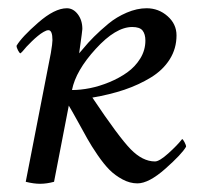

<svg xmlns="http://www.w3.org/2000/svg" viewBox="-20 -445 511 470"><path d="M104.5 -315.4Q108.4 -338.9 108.4 -346.7Q108.4 -371.1 98.6 -371.1Q93.8 -371.1 86.7 -366.9Q79.6 -362.8 72.5 -356.9Q65.4 -351.1 57.9 -343.8Q50.3 -336.4 44.9 -330.6Q39.6 -324.7 35.2 -319.3L30.3 -314.5Q27.8 -314.5 24.2 -321.5Q20.5 -328.6 20.5 -333Q33.2 -354.5 73.5 -389.6Q113.8 -424.8 143.6 -424.8Q159.2 -424.8 170.4 -410.2Q181.6 -395.5 181.6 -374Q181.6 -370.1 174.8 -322.3L173.8 -314.5L184.6 -327.1Q194.8 -339.8 210.2 -355.2Q225.6 -370.6 245.4 -387Q265.1 -403.3 290.3 -414.1Q315.4 -424.8 338.9 -424.8Q368.2 -424.8 390.1 -405.5Q412.1 -386.2 412.1 -358.4Q412.1 -326.2 395.5 -299.8Q378.9 -273.4 349.4 -255.4Q319.8 -237.3 284.4 -225.3Q249 -213.4 206.1 -206.1Q270.5 -109.9 299.8 -79.8Q329.1 -49.8 359.4 -49.8Q370.1 -49.8 392.1 -69.6Q414.1 -89.4 425.8 -104.5Q427.7 -104.5 431.6 -97.2Q435.5 -89.8 435.5 -85.9Q425.3 -67.9 384.8 -32Q344.2 3.9 316.4 3.9Q297.9 3.9 279.8 -5.9Q261.7 -15.6 248 -29.3Q234.4 -43 219 -65.4Q203.6 -87.9 193.8 -105.5Q184.1 -123 169.9 -148.7Q155.8 -174.3 148.4 -186.5L112.3 0Q94.2 4.9 78.1 4.9Q62.5 4.9 43 0ZM303.7 -378.9Q263.2 -378.9 214.4 -325.4Q165.5 -272 156.2 -224.6Q176.8 -224.6 200.2 -229.2Q223.6 -233.9 247.8 -243.9Q272 -253.9 291.5 -267.8Q311 -281.7 323.5 -302Q335.9 -322.3 335.9 -345.7Q335.9 -361.3 329.1 -370.1Q322.3 -378.9 303.7 -378.9Z"/></svg>

Font: Crimson
Style: Italic
Weight: 400
Italic angle: -11°
Version: Version 0.8